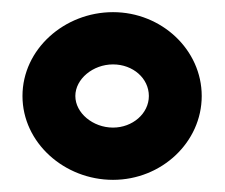

<svg xmlns="http://www.w3.org/2000/svg" viewBox="-20 -776 371 316"><path d="M166 -480C246 -480 312 -542 312 -618C312 -694 246 -756 166 -756C86 -756 17 -695 17 -618C17 -541 86 -480 166 -480ZM166 -670C199 -670 225 -647 225 -618C225 -589 198 -566 166 -566C133 -566 104 -590 104 -618C104 -646 133 -670 166 -670Z"/></svg>

Font: Charger Pro
Style: BlkNar
Weight: 900
Designer: Jasper
Foundry: Cannot Into Space Fonts
Version: Version 1.09